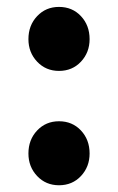

<svg xmlns="http://www.w3.org/2000/svg" viewBox="-20 -532 347 564"><path d="M153.3 -323.7Q114.7 -323.7 89.1 -350.8Q63.5 -377.9 63.5 -417Q63.5 -457.5 89.1 -484.6Q114.7 -511.7 153.3 -511.7Q192.4 -511.7 217.8 -484.6Q243.2 -457.5 243.2 -417Q243.2 -377.9 217.8 -350.8Q192.4 -323.7 153.3 -323.7ZM153.3 12.2Q114.7 12.2 89.1 -14.9Q63.5 -42 63.5 -81.1Q63.5 -121.6 89.1 -148.7Q114.7 -175.8 153.3 -175.8Q192.4 -175.8 217.8 -148.7Q243.2 -121.6 243.2 -81.1Q243.2 -42 217.8 -14.9Q192.4 12.2 153.3 12.2Z"/></svg>

Font: Akatab Black
Style: Regular
Weight: 900
Designer: SIL Global
Foundry: SIL Global
Version: Version 4.000